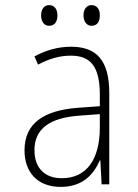

<svg xmlns="http://www.w3.org/2000/svg" viewBox="-20 -722 540 752"><path d="M338 -621C361 -621 371 -637 371 -662C371 -686 360 -702 338 -702C319 -702 307 -685 307 -662C307 -639 319 -621 338 -621ZM172 -621C194 -621 205 -637 205 -662C205 -685 194 -702 172 -702C152 -702 141 -684 141 -662C141 -639 152 -621 172 -621ZM218 10C304 10 347 -39 371 -94H373L378 0H408V-357C408 -486 358 -539 258 -539C207 -539 159 -525 115 -501L129 -469C174 -493 216 -504 257 -504C333 -504 371 -464 371 -351V-306L287 -300C152 -290 76 -240 76 -133C76 -49 125 10 218 10ZM222 -24C156 -24 115 -63 115 -134C115 -220 178 -261 291 -269L371 -275V-219C370 -100 321 -24 222 -24Z"/></svg>

Font: Noto Sans Mono ExtraCondensed ExtraLight
Style: Regular
Weight: 200
Width: 2
Designer: Monotype Design Team
Foundry: Monotype Imaging Inc.
Version: Version 2.014